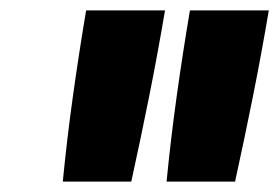

<svg xmlns="http://www.w3.org/2000/svg" viewBox="-20 -792 540 370"><path d="M301 -442Q309 -524 320.5 -606.5Q332 -689 346 -772H498Q484 -689 467.5 -606.5Q451 -524 433 -442ZM101 -442Q109 -524 120.5 -606.5Q132 -689 146 -772H298Q284 -689 267.5 -606.5Q251 -524 233 -442Z"/></svg>

Font: Iosevka Curly Slab Heavy
Style: Italic
Weight: 900
Italic angle: -9°
Monospace: yes
Designer: Belleve Invis
Foundry: Belleve Invis
Version: Version 22.1.2; ttfautohint (v1.8.4)